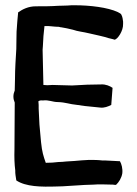

<svg xmlns="http://www.w3.org/2000/svg" viewBox="-20 -727 519 730"><path d="M31 -360C31 -351 33 -344 36 -337L35 -160C34 -129 35 -102 38 -79C38 -72 38 -67 39 -61L42 -41C78 -17 136 -16 196 -18C211 -18 225 -19 240 -20L272 -22C291 -23 313 -25 335 -25C345 -26 356 -26 367 -26L410 -25C413 -25 413 -24 418 -24H421C432 -34 442 -50 445 -68C447 -86 442 -104 436 -114L378 -117H368C352 -119 336 -119 318 -119C300 -118 282 -117 263 -115L231 -113C222 -112 212 -111 202 -111C187 -109 171 -108 154 -108C145 -134 140 -148 136 -187L130 -253L127 -314V-328C127 -334 126 -336 126 -342C130 -345 136 -346 143 -345C165 -348 180 -339 199 -339C231 -338 242 -331 274 -328L302 -324C325 -322 342 -320 361 -318C376 -316 391 -322 403 -328L408 -393C398 -400 382 -407 365 -406L311 -405L254 -402L180 -404C180 -404 160 -403 160 -403C160 -403 145 -404 145 -404C144 -445 143 -490 142 -538L143 -551C144 -578 146 -603 149 -627V-628C169 -629 184 -625 204 -625C207 -624 211 -623 214 -623C227 -621 241 -618 257 -614C277 -607 296 -606 320 -600C341 -595 376 -588 393 -582C405 -579 415 -577 416 -576C427 -578 449 -609 448 -636V-645C447 -653 446 -663 441 -672C440 -675 433 -678 428 -681C390 -699 321 -707 265 -707C254 -707 246 -707 237 -706C227 -706 217 -705 202 -705C174 -703 144 -703 116 -703C88 -703 66 -692 49 -680C47 -661 45 -637 43 -607C43 -590 42 -568 42 -541C40 -507 37 -465 37 -426L36 -383C33 -376 31 -368 31 -360Z"/></svg>

Font: Vapor
Style: Regular
Weight: 400
Foundry: Cannot Into Space Fonts
Version: Version 0.179